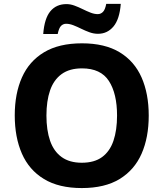

<svg xmlns="http://www.w3.org/2000/svg" viewBox="-20 -945 831 975"><path d="M735.3 -358Q735.3 -247 699 -164.5Q662.7 -82 587.6 -36Q512.4 10 395.3 10Q278.8 10 203.1 -36Q127.5 -82 91.2 -165Q54.9 -248 54.9 -359Q54.9 -469.6 91.5 -551.9Q128.1 -634.2 203.8 -679.6Q279.4 -725 396.3 -725Q512.4 -725 587.6 -679.5Q662.7 -634 699 -551.5Q735.3 -469 735.3 -358ZM215.8 -358Q215.8 -283.9 234.4 -230.1Q253 -176.4 293 -147.5Q333 -118.6 395.3 -118.6Q459.2 -118.6 498.5 -147.5Q537.8 -176.4 556.1 -230.1Q574.4 -283.9 574.4 -358Q574.4 -469.8 533 -533.8Q491.6 -597.8 396.3 -597.8Q333 -597.8 293 -568.8Q253 -539.8 234.4 -486.3Q215.8 -432.7 215.8 -358ZM199.5 -772.4Q205.5 -851.5 235.8 -887.9Q266.1 -924.2 317.4 -924.2Q337.6 -924.2 358.1 -916.6Q378.6 -909 399.4 -898.8Q420.2 -888.5 439.6 -880.9Q458.9 -873.3 476.7 -873.3Q491.2 -873.3 502.4 -884.1Q513.7 -895 519.5 -925.2H593.3Q587.3 -847.7 556.3 -810.5Q525.2 -773.4 477.6 -773.4Q456 -773.4 434.8 -781Q413.5 -788.6 392.8 -798.9Q372.1 -809.1 352.8 -816.7Q333.4 -824.3 315.8 -824.3Q301 -824.3 290.2 -813.8Q279.4 -803.2 273 -772.4Z"/></svg>

Font: Noto Sans Meetei Mayek
Style: Regular
Weight: 400
Designer: Monotype Design Team and Neelakash Kshetrimayum
Foundry: Monotype Imaging Inc.
Version: Version 2.002